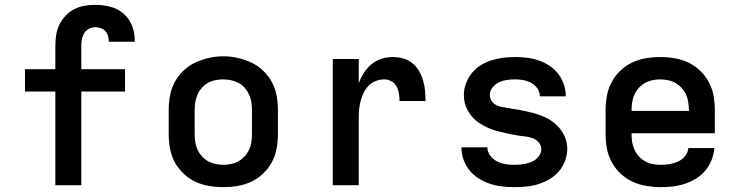

<svg xmlns="http://www.w3.org/2000/svg" viewBox="-20 -763 3040 791"><path d="M208 0V-386H83V-478H208V-575Q208 -597 211.5 -619.5Q215 -642 225 -662Q235 -682 250.5 -698.5Q266 -715 285.5 -725Q305 -735 327.5 -739Q350 -743 372 -743Q403 -743 433.5 -735.5Q464 -728 487.5 -708Q511 -688 523 -659Q535 -630 535 -599Q535 -597 535 -595Q535 -593 535 -591H428Q428 -592 428 -592.5Q428 -593 428 -594Q428 -605 424.5 -616Q421 -627 413 -635.5Q405 -644 394 -647.5Q383 -651 372 -651Q359 -651 346.5 -644.5Q334 -638 327 -626.5Q320 -615 317.5 -601.5Q315 -588 315 -575V-478H495V-386H315V0Z M900 8Q870 8 840.5 3Q811 -2 784.5 -14.5Q758 -27 736 -48Q714 -69 700 -95Q686 -121 680.5 -150.5Q675 -180 675 -210V-310Q675 -340 680.5 -369.5Q686 -399 700 -425Q714 -451 736 -472Q758 -493 785 -505.5Q812 -518 841 -524.5Q870 -531 900 -531Q930 -531 959 -524.5Q988 -518 1015 -505.5Q1042 -493 1064 -472Q1086 -451 1100 -425Q1114 -399 1119.5 -369.5Q1125 -340 1125 -310V-210Q1125 -180 1119.5 -150.5Q1114 -121 1100 -95Q1086 -69 1064 -48Q1042 -27 1015.5 -14.5Q989 -2 959.5 3Q930 8 900 8ZM900 -84Q916 -84 932.5 -87.5Q949 -91 963 -99Q977 -107 988 -119Q999 -131 1006 -146Q1013 -161 1015.5 -177.5Q1018 -194 1018 -210V-310Q1018 -326 1015.5 -342.5Q1013 -359 1006 -374Q999 -389 988 -401.5Q977 -414 962.5 -421.5Q948 -429 931.5 -432.5Q915 -436 898 -436Q882 -436 866 -432.5Q850 -429 836 -421Q822 -413 811 -400.5Q800 -388 793.5 -373Q787 -358 784.5 -342Q782 -326 782 -310V-210Q782 -194 784.5 -177.5Q787 -161 794 -146Q801 -131 812 -119Q823 -107 837 -99Q851 -91 867.5 -87.5Q884 -84 900 -84Z M1351 0V-520H1458V-420Q1466 -442 1479 -462.5Q1492 -483 1510 -498Q1528 -513 1551 -520.5Q1574 -528 1598 -528Q1619 -528 1640 -522.5Q1661 -517 1678 -503.5Q1695 -490 1706 -471Q1717 -452 1723 -431.5Q1729 -411 1731 -390Q1733 -369 1733 -347H1626Q1626 -363 1623.5 -378Q1621 -393 1614 -406.5Q1607 -420 1593 -428Q1579 -436 1564 -436Q1546 -436 1528.5 -429.5Q1511 -423 1498.5 -410Q1486 -397 1478 -380.5Q1470 -364 1465.5 -346.5Q1461 -329 1459.5 -311.5Q1458 -294 1458 -276V0Z M2098 8Q2073 8 2047.5 5Q2022 2 1998 -6Q1974 -14 1952 -28Q1930 -42 1914 -61.5Q1898 -81 1889.5 -105.5Q1881 -130 1881 -156H1988Q1988 -137 1999.5 -122Q2011 -107 2027 -98.5Q2043 -90 2061.5 -87Q2080 -84 2098 -84Q2110 -84 2122 -85Q2134 -86 2145.5 -88.5Q2157 -91 2168.5 -95.5Q2180 -100 2189 -107.5Q2198 -115 2204 -126Q2210 -137 2210 -149Q2210 -164 2199.5 -176Q2189 -188 2175 -193.5Q2161 -199 2145.5 -200.5Q2130 -202 2115 -204.5Q2100 -207 2085 -210Q2070 -213 2055 -216.5Q2040 -220 2025 -224Q2010 -228 1996 -234Q1982 -240 1968.5 -247.5Q1955 -255 1943 -264.5Q1931 -274 1921.5 -286Q1912 -298 1905 -311.5Q1898 -325 1894.5 -340Q1891 -355 1891 -371Q1891 -395 1899.5 -418.5Q1908 -442 1923.5 -461.5Q1939 -481 1960 -494Q1981 -507 2004.5 -514.5Q2028 -522 2052.5 -525Q2077 -528 2102 -528Q2126 -528 2151 -525Q2176 -522 2199.5 -514Q2223 -506 2244 -492Q2265 -478 2280 -458.5Q2295 -439 2303 -415Q2311 -391 2311 -366H2204Q2204 -384 2194 -398.5Q2184 -413 2168.5 -421.5Q2153 -430 2136 -433Q2119 -436 2102 -436Q2085 -436 2068 -433.5Q2051 -431 2035.5 -423.5Q2020 -416 2009 -402.5Q1998 -389 1998 -372Q1998 -360 2004 -349.5Q2010 -339 2020 -332.5Q2030 -326 2041.5 -323.5Q2053 -321 2064 -320L2066 -319Q2093 -315 2120.5 -310Q2148 -305 2175 -298Q2202 -291 2227.5 -279Q2253 -267 2273 -248Q2293 -229 2305 -203.5Q2317 -178 2317 -150Q2317 -125 2308 -100.5Q2299 -76 2282.5 -57Q2266 -38 2244 -25Q2222 -12 2198 -4.5Q2174 3 2149 5.5Q2124 8 2098 8Z M2703 8Q2673 8 2643 3Q2613 -2 2586 -14.5Q2559 -27 2537 -47.5Q2515 -68 2500.5 -94.5Q2486 -121 2480.5 -150.5Q2475 -180 2475 -210V-310Q2475 -340 2480.5 -369.5Q2486 -399 2500 -425Q2514 -451 2536 -472Q2558 -493 2584.5 -505.5Q2611 -518 2640.5 -523Q2670 -528 2700 -528Q2730 -528 2759.5 -523Q2789 -518 2815.5 -505.5Q2842 -493 2864 -472Q2886 -451 2900 -425Q2914 -399 2919.5 -369.5Q2925 -340 2925 -310V-214H2582V-210Q2582 -193 2584.5 -177Q2587 -161 2594 -146Q2601 -131 2612.5 -118.5Q2624 -106 2638.5 -98Q2653 -90 2669.5 -87Q2686 -84 2703 -84Q2721 -84 2739 -87Q2757 -90 2773.5 -97.5Q2790 -105 2802 -119.5Q2814 -134 2816 -153H2923Q2921 -127 2911.5 -103.5Q2902 -80 2886 -60.5Q2870 -41 2848 -27.5Q2826 -14 2802 -6Q2778 2 2753 5Q2728 8 2703 8ZM2818 -306V-310Q2818 -326 2815.5 -342.5Q2813 -359 2806 -374Q2799 -389 2788 -401Q2777 -413 2763 -421Q2749 -429 2732.5 -432.5Q2716 -436 2700 -436Q2684 -436 2667.5 -432.5Q2651 -429 2637 -421Q2623 -413 2612 -401Q2601 -389 2594 -374Q2587 -359 2584.5 -342.5Q2582 -326 2582 -310V-306Z"/></svg>

Font: Iosevka Custom SmBdEx
Style: Regular
Weight: 600
Width: 7
Monospace: yes
Designer: Belleve Invis
Foundry: Belleve Invis
Version: Version 11.2.4; ttfautohint (v1.8.4)